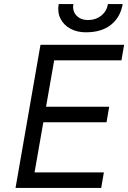

<svg xmlns="http://www.w3.org/2000/svg" viewBox="-20 -919 627 939"><path d="M178 -700H587L574 -624H245L149 -76H488L475 0H56ZM169 -397H514L501 -321H156ZM267 -899H339Q333 -865 354 -843Q375 -821 410 -821Q448 -821 475 -842.5Q502 -864 508 -899H580Q569 -835 523 -798Q477 -761 400 -761Q357 -761 324.5 -778.5Q292 -796 276 -827.5Q260 -859 267 -899Z"/></svg>

Font: Fixel Italic Variable Display Thin
Style: Italic
Weight: 100
Italic angle: -10°
Designer: AlfaBravo + MacPaw
Foundry: Kyrylo Tkachov, Marchela Mozhyna, Serhii Makarenko, Maria Weinstein, Zakhar Kryvoshyya
Version: Version 1.210;Glyphs 3.2 (3217)